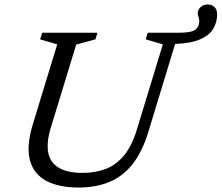

<svg xmlns="http://www.w3.org/2000/svg" viewBox="-20 -829 992 859"><path d="M207.5 -258.5Q187 -190.5 196 -145.5Q205 -100.5 243.8 -78Q282.5 -55.5 350.5 -55.5Q408 -55.5 454.2 -73.8Q500.5 -92 535 -133.8Q569.5 -175.5 591.5 -246.5L708.5 -630.5L632 -653L640.5 -682.5H779.5Q836 -682.5 853.8 -696Q871.5 -709.5 871.5 -733.5Q871.5 -745 868 -753.8Q864.5 -762.5 864.5 -769.5Q864.5 -785 877.2 -797Q890 -809 909.5 -809Q928.5 -809 940 -797.2Q951.5 -785.5 951.5 -764.5Q951.5 -729.5 933.8 -700Q916 -670.5 875 -652.8Q834 -635 763.5 -632.5L644 -240Q617 -150.5 573.5 -95.2Q530 -40 469.5 -15Q409 10 332 10Q243 10 186.8 -20Q130.5 -50 113.8 -112.8Q97 -175.5 127 -273.5L236 -630.5L159.5 -653L169 -682.5H416L407 -653L321 -629.5Z"/></svg>

Font: Newsreader 14pt
Style: Italic
Weight: 400
Italic angle: -17°
Designer: Hugues Gentile
Foundry: Production Type
Version: Version 1.003